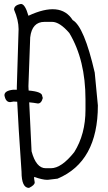

<svg xmlns="http://www.w3.org/2000/svg" viewBox="-20 -878 537 953"><path d="M44.9 -432.6H63.5Q63.5 -440.4 63.5 -446.3L72.3 -733.4Q72.3 -777.3 49.8 -830.1Q49.8 -852.5 84 -858.4Q104.5 -858.4 121.1 -799.8Q280.3 -874 340.8 -778.3Q397.5 -746.1 450.2 -517.6L465.8 -354.5Q465.8 -75.2 265.6 8.8L216.8 14.6H213.9Q191.4 14.6 149.4 0V8.8L152.3 27.3Q152.3 41 124 54.7Q86.9 54.7 86.9 -25.4Q70.3 -263.7 65.4 -373Q56.6 -374 47.9 -374L30.3 -371.1Q7.8 -371.1 2 -405.3Q2 -427.7 44.9 -432.6ZM121.1 -450.2 122.1 -428.7Q189.5 -422.9 189.5 -401.4L192.4 -391.6Q185.5 -364.3 168 -364.3Q146.5 -368.2 125 -370.1L136.7 -127Q159.2 -43 207 -43H232.4Q285.2 -43 348.6 -123Q404.3 -211.9 404.3 -333V-384.8Q404.3 -580.1 324.2 -713.9Q276.4 -769.5 238.3 -769.5H201.2Q138.7 -769.5 129.9 -692.4Z"/></svg>

Font: Sue Ellen Francisco
Style: Regular
Weight: 400
Designer: Kimberly Geswein
Foundry: Kimberly Geswein
Version: Version 1.002 2007